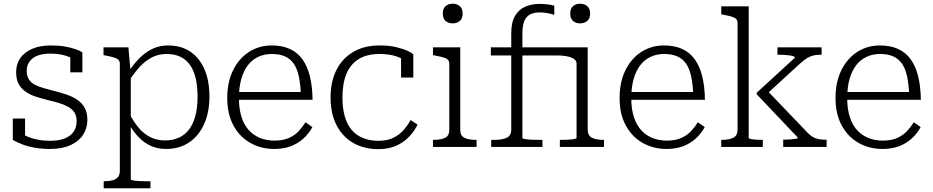

<svg xmlns="http://www.w3.org/2000/svg" viewBox="-20 -792 5032 1035"><path d="M393 -139Q393 -168 380.5 -186.5Q368 -205 346 -217Q324 -229 297 -237Q270 -245 240 -252Q208 -260 177.5 -269.5Q147 -279 121.5 -295.5Q96 -312 81.5 -337.5Q67 -363 67 -403Q67 -447 89.5 -479Q112 -511 154 -529Q196 -547 254 -547Q298 -547 331.5 -541Q365 -535 388 -526.5Q411 -518 424 -510V-402H359V-498Q365 -496 370 -493.5Q375 -491 378.5 -486.5Q382 -482 384.5 -476.5Q387 -471 388 -463Q374 -476 354 -484.5Q334 -493 309 -498Q284 -503 254 -503Q188 -503 156 -477.5Q124 -452 124 -410Q124 -382 136 -363.5Q148 -345 169 -334.5Q190 -324 217.5 -316.5Q245 -309 275 -301Q307 -293 338 -282.5Q369 -272 394.5 -255.5Q420 -239 435.5 -212.5Q451 -186 451 -145Q451 -101 428 -65.5Q405 -30 360 -9.5Q315 11 250 11Q206 11 168.5 4.5Q131 -2 101 -13.5Q71 -25 49 -38V-153H115V-27Q105 -33 99 -39.5Q93 -46 90 -52.5Q87 -59 86.5 -66Q86 -73 87 -79Q105 -65 129.5 -55Q154 -45 184.5 -39Q215 -33 250 -33Q297 -33 328.5 -45.5Q360 -58 376.5 -81.5Q393 -105 393 -139Z M791 223H539V185H542Q568 185 586.5 180Q605 175 615.5 163Q626 151 626 129V-448Q626 -463 617.5 -470.5Q609 -478 591.5 -483Q574 -488 548 -493L538 -495V-537H672L684 -403L685 -394V175Q685 178 698 180.5Q711 183 729.5 184Q748 185 766 185H791ZM875 11Q831 11 794.5 -5Q758 -21 728 -52Q698 -83 673 -127L678 -179Q701 -134 729 -101.5Q757 -69 792 -52Q827 -35 869 -35Q912 -35 945.5 -50.5Q979 -66 1001 -96.5Q1023 -127 1034 -171Q1045 -215 1045 -271Q1045 -326 1035 -369Q1025 -412 1004.5 -441.5Q984 -471 952.5 -486Q921 -501 878 -501Q836 -501 801.5 -484Q767 -467 736.5 -435Q706 -403 677 -358L674 -407Q704 -452 736.5 -483Q769 -514 805.5 -530.5Q842 -547 885 -547Q958 -547 1007.5 -512.5Q1057 -478 1083 -416.5Q1109 -355 1109 -271Q1109 -188 1081 -124.5Q1053 -61 1000.5 -25Q948 11 875 11Z M1268 -263Q1268 -203 1282.5 -159.5Q1297 -116 1323 -88.5Q1349 -61 1384 -47.5Q1419 -34 1460 -34Q1506 -34 1538 -48.5Q1570 -63 1591 -86Q1612 -109 1627 -133L1664 -107Q1645 -72 1616 -45.5Q1587 -19 1548 -4Q1509 11 1459 11Q1388 11 1330.5 -21Q1273 -53 1239 -114.5Q1205 -176 1205 -264Q1205 -348 1235.5 -411.5Q1266 -475 1320.5 -511Q1375 -547 1445 -547Q1501 -547 1542.5 -528Q1584 -509 1610.5 -472Q1637 -435 1650.5 -380.5Q1664 -326 1665 -254H1249V-296H1621L1602 -279Q1600 -339 1590.5 -381.5Q1581 -424 1562.5 -450Q1544 -476 1515 -488.5Q1486 -501 1445 -501Q1405 -501 1372 -485.5Q1339 -470 1316 -440Q1293 -410 1280.5 -365.5Q1268 -321 1268 -263Z M2020 -33Q2068 -33 2101 -49.5Q2134 -66 2156.5 -92Q2179 -118 2193 -145L2231 -120Q2212 -82 2182.5 -52Q2153 -22 2112.5 -5Q2072 12 2020 12Q1942 12 1884 -21.5Q1826 -55 1794 -117.5Q1762 -180 1762 -267Q1762 -352 1793.5 -414.5Q1825 -477 1884 -512Q1943 -547 2026 -547Q2078 -547 2115.5 -538Q2153 -529 2176.5 -518Q2200 -507 2208 -500V-374H2142V-489Q2152 -487 2159.5 -483.5Q2167 -480 2171 -475Q2175 -470 2176 -465.5Q2177 -461 2174 -456Q2154 -475 2117 -488Q2080 -501 2026 -501Q1958 -501 1913.5 -473.5Q1869 -446 1847.5 -394Q1826 -342 1826 -267Q1826 -209 1838.5 -165Q1851 -121 1875.5 -92Q1900 -63 1936.5 -48Q1973 -33 2020 -33Z M2420 -666Q2397 -666 2382 -679Q2367 -692 2367 -719Q2367 -746 2382 -759Q2397 -772 2420 -772Q2443 -772 2458.5 -759Q2474 -746 2474 -719Q2474 -692 2458.5 -679Q2443 -666 2420 -666ZM2461 -537V-92Q2461 -60 2484 -49Q2507 -38 2546 -38H2549V0H2314V-38H2317Q2356 -38 2379 -49Q2402 -60 2402 -92V-448Q2402 -470 2382.5 -478Q2363 -486 2324 -493L2314 -495V-537Z M2626 -537H3034V-493H2626ZM3107 -666Q3084 -666 3069 -679Q3054 -692 3054 -719Q3054 -746 3069 -759Q3084 -772 3107 -772Q3130 -772 3145.5 -759Q3161 -746 3161 -719Q3161 -692 3145.5 -679Q3130 -666 3107 -666ZM2998 0V-38H3010Q3025 -38 3043 -39Q3061 -40 3074.5 -42.5Q3088 -45 3088 -48V-450Q3088 -461 3079.5 -469.5Q3071 -478 3057 -483Q3043 -488 3024 -490.5Q3005 -493 2985 -493H2975L2992 -537H3148V-94Q3148 -61 3171 -49.5Q3194 -38 3233 -38H3236V0ZM2904 0H2628V-38H2646Q2688 -38 2712 -49.5Q2736 -61 2736 -94V-614Q2736 -673 2757 -707.5Q2778 -742 2812.5 -756.5Q2847 -771 2888 -771Q2913 -771 2935 -768Q2957 -765 2968 -761V-712Q2959 -715 2947 -718Q2935 -721 2920.5 -723Q2906 -725 2889 -725Q2860 -725 2839 -715Q2818 -705 2807 -680Q2796 -655 2796 -612V-48Q2796 -45 2809.5 -42.5Q2823 -40 2844 -39Q2865 -38 2885 -38H2904Z M3383 -263Q3383 -203 3397.5 -159.5Q3412 -116 3438 -88.5Q3464 -61 3499 -47.5Q3534 -34 3575 -34Q3621 -34 3653 -48.5Q3685 -63 3706 -86Q3727 -109 3742 -133L3779 -107Q3760 -72 3731 -45.5Q3702 -19 3663 -4Q3624 11 3574 11Q3503 11 3445.5 -21Q3388 -53 3354 -114.5Q3320 -176 3320 -264Q3320 -348 3350.5 -411.5Q3381 -475 3435.5 -511Q3490 -547 3560 -547Q3616 -547 3657.5 -528Q3699 -509 3725.5 -472Q3752 -435 3765.5 -380.5Q3779 -326 3780 -254H3364V-296H3736L3717 -279Q3715 -339 3705.5 -381.5Q3696 -424 3677.5 -450Q3659 -476 3630 -488.5Q3601 -501 3560 -501Q3520 -501 3487 -485.5Q3454 -470 3431 -440Q3408 -410 3395.5 -365.5Q3383 -321 3383 -263Z M4436 0H4202V-39H4209Q4225 -39 4241.5 -40.5Q4258 -42 4270 -44Q4282 -46 4282 -49L4059 -284V-292L4265 -481Q4265 -487 4250.5 -490.5Q4236 -494 4216.5 -495.5Q4197 -497 4180 -497H4171V-537H4409V-497H4402Q4381 -497 4364.5 -493Q4348 -489 4332.5 -480Q4317 -471 4299 -455L4109 -281L4107 -313L4333 -77Q4348 -61 4362.5 -53Q4377 -45 4393 -42Q4409 -39 4428 -39H4436ZM4016 -758V-48Q4016 -45 4028.5 -42.5Q4041 -40 4058 -39Q4075 -38 4088 -38H4092V0H3868V-38H3871Q3910 -38 3933 -49.5Q3956 -61 3956 -94V-668Q3956 -683 3947.5 -690.5Q3939 -698 3922 -703Q3905 -708 3878 -713L3868 -715V-758Z M4547 -263Q4547 -203 4561.5 -159.5Q4576 -116 4602 -88.5Q4628 -61 4663 -47.5Q4698 -34 4739 -34Q4785 -34 4817 -48.5Q4849 -63 4870 -86Q4891 -109 4906 -133L4943 -107Q4924 -72 4895 -45.5Q4866 -19 4827 -4Q4788 11 4738 11Q4667 11 4609.5 -21Q4552 -53 4518 -114.5Q4484 -176 4484 -264Q4484 -348 4514.5 -411.5Q4545 -475 4599.5 -511Q4654 -547 4724 -547Q4780 -547 4821.5 -528Q4863 -509 4889.5 -472Q4916 -435 4929.5 -380.5Q4943 -326 4944 -254H4528V-296H4900L4881 -279Q4879 -339 4869.5 -381.5Q4860 -424 4841.5 -450Q4823 -476 4794 -488.5Q4765 -501 4724 -501Q4684 -501 4651 -485.5Q4618 -470 4595 -440Q4572 -410 4559.5 -365.5Q4547 -321 4547 -263Z"/></svg>

Font: Roboto Serif ExtraLight
Style: Regular
Weight: 250
Version: Version 1.007